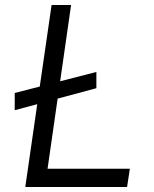

<svg xmlns="http://www.w3.org/2000/svg" viewBox="-20 -743 612 763"><path d="M80.5 0 128 -329 38.5 -305V-373.5L138 -399L185 -723H262.5L219 -420L363 -457V-392.5L209 -351L169 -72.5H496L485 0Z"/></svg>

Font: Public Sans Light
Style: Italic
Weight: 300
Italic angle: -8°
Designer: The Public Sans project authors (U.S. Web Design System). Libre Franklin designed by Pablo Impallari and Rodrigo Fuenzal
Version: Version 1.007; ttfautohint (v1.8.1) -l 8 -r 50 -G 200 -x 14 